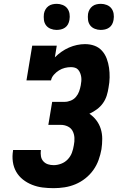

<svg xmlns="http://www.w3.org/2000/svg" viewBox="-20 -973 640 1001"><path d="M260 8Q230 8 202 4.5Q174 1 147.5 -9.5Q121 -20 99.5 -37Q78 -54 64.5 -77.5Q51 -101 47 -129.5Q43 -158 48 -188V-191H193V-190Q191 -174 193.5 -158.5Q196 -143 206 -132Q216 -121 230 -116.5Q244 -112 260 -112Q279 -112 299 -119.5Q319 -127 333.5 -142.5Q348 -158 355 -177Q362 -196 365 -216Q369 -235 368 -254.5Q367 -274 358.5 -290Q350 -306 333 -314Q316 -322 297 -322H232L252 -442H317Q333 -442 349 -448.5Q365 -455 376 -468Q387 -481 392.5 -496.5Q398 -512 401 -528Q403 -539 404 -550Q405 -561 403.5 -571.5Q402 -582 398 -592Q394 -602 387.5 -609.5Q381 -617 371 -620Q361 -623 350 -623Q334 -623 318 -619Q302 -615 287.5 -606Q273 -597 261 -583.5Q249 -570 246 -554H118L148 -735H276L266 -674Q282 -690 300.5 -703Q319 -716 339.5 -725Q360 -734 381.5 -738.5Q403 -743 423 -743Q450 -743 473 -734.5Q496 -726 512 -708Q528 -690 536.5 -667Q545 -644 548.5 -619.5Q552 -595 551.5 -569Q551 -543 546 -517Q543 -496 536.5 -475Q530 -454 517 -435.5Q504 -417 485 -403Q466 -389 446 -380Q467 -366 482.5 -345.5Q498 -325 505.5 -300.5Q513 -276 513 -249Q513 -222 509 -195Q504 -167 494 -139Q484 -111 466.5 -86.5Q449 -62 425 -43Q401 -24 373.5 -12.5Q346 -1 317 3.5Q288 8 260 8ZM505 -817Q489 -817 474 -823Q459 -829 450 -841Q441 -853 439 -869Q437 -885 439 -901Q441 -913 447 -923.5Q453 -934 462.5 -941Q472 -948 483.5 -950.5Q495 -953 506 -953Q522 -953 537 -947Q552 -941 561 -929Q570 -917 572.5 -901Q575 -885 572 -869Q570 -857 564.5 -846.5Q559 -836 549 -829Q539 -822 527.5 -819.5Q516 -817 505 -817ZM275 -817Q259 -817 244 -823Q229 -829 220 -841Q211 -853 209 -869Q207 -885 209 -901Q211 -913 217 -923.5Q223 -934 232.5 -941Q242 -948 253.5 -950.5Q265 -953 276 -953Q292 -953 307 -947Q322 -941 331 -929Q340 -917 342.5 -901Q345 -885 342 -869Q340 -857 334.5 -846.5Q329 -836 319 -829Q309 -822 297.5 -819.5Q286 -817 275 -817Z"/></svg>

Font: Iosevka Etoile Heavy
Style: Italic
Weight: 900
Italic angle: -9°
Designer: Belleve Invis
Foundry: Belleve Invis
Version: Version 22.1.2; ttfautohint (v1.8.4)